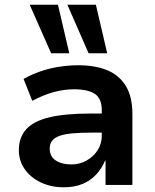

<svg xmlns="http://www.w3.org/2000/svg" viewBox="-20 -785 658 815"><path d="M251 10Q196 10 152.5 -11Q109 -32 84.5 -67.5Q60 -103 60 -148Q60 -202 91.5 -236.5Q123 -271 189.5 -287Q256 -303 362 -303H430V-222H368Q322 -222 288.5 -219Q255 -216 233.5 -208.5Q212 -201 201.5 -188Q191 -175 191 -154Q191 -121 216.5 -104Q242 -87 283 -87Q318 -87 347.5 -103.5Q377 -120 394.5 -147.5Q412 -175 412 -208V-317Q412 -367 382.5 -386.5Q353 -406 294 -406Q253 -406 209.5 -394.5Q166 -383 117 -357L80 -450Q114 -469 151.5 -482Q189 -495 230.5 -501.5Q272 -508 313 -508Q385 -508 436 -486.5Q487 -465 514.5 -419.5Q542 -374 542 -301V0H428V-103H426Q412 -70 388.5 -44.5Q365 -19 331 -4.5Q297 10 251 10ZM356 -559 266 -765H387L435 -559ZM197 -559 106 -765H226L274 -559Z"/></svg>

Font: Nunito Sans 8pt
Style: Bold
Weight: 700
Version: Version 3.101;gftools[0.9.27]